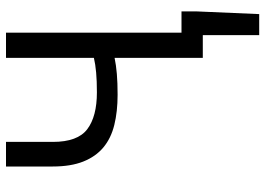

<svg xmlns="http://www.w3.org/2000/svg" viewBox="-142 -554 884 640"><g transform="rotate(-90 300.0 -234.0)"><path d="M427 0V-294Q403 -289 373.5 -286.5Q344 -284 304 -284Q248 -284 203.5 -295Q159 -306 128.5 -331.5Q98 -357 81.5 -398.5Q65 -440 65 -500V-656H147V-500Q147 -417 189.5 -385Q232 -353 312 -353Q350 -353 378 -355.5Q406 -358 427 -363V-656H511V-71H582V-21L573 188H503V0Z"/></g></svg>

Font: Source Code Pro
Style: Regular
Weight: 400
Monospace: yes
Designer: Paul D. Hunt, Teo Tuominen
Foundry: Adobe Systems Incorporated
Version: Version 2.030;PS 1.000;hotconv 16.6.51;makeotf.lib2.5.65220